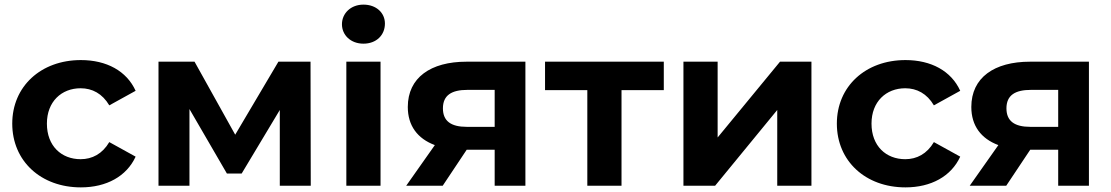

<svg xmlns="http://www.w3.org/2000/svg" viewBox="-20 -804 4810 831"><path d="M330 7C441 7 528 -41 567 -126L453 -189C423 -138 379 -115 329 -115C246 -115 183 -172 183 -269C183 -364 246 -422 329 -422C379 -422 423 -399 453 -348L567 -411C528 -497 441 -544 330 -544C157 -544 33 -430 33 -269C33 -107 157 7 330 7Z M800 -332 962 -53H1026L1191 -328V0H1325L1324 -537H1185L998 -221L822 -537H666V0H800Z M1627 0V-537H1479V0ZM1553 -615C1609 -615 1646 -652 1646 -702C1646 -749 1608 -784 1553 -784C1498 -784 1460 -746 1460 -699C1460 -652 1498 -615 1553 -615Z M2000 -255C1932 -255 1897 -280 1897 -335C1897 -392 1935 -415 2003 -415H2121V-255ZM2000 -156H2121V0H2254V-537H1999C1844 -537 1745 -468 1745 -341C1745 -260 1787 -204 1862 -176L1738 0H1896Z M2670 -414H2853V-537H2339V-414H2522V0H2670Z M3075 0 3344 -328V0H3492V-537H3356L3086 -209V-537H2938V0Z M3899 7C4010 7 4097 -41 4136 -126L4022 -189C3992 -138 3948 -115 3898 -115C3815 -115 3752 -172 3752 -269C3752 -364 3815 -422 3898 -422C3948 -422 3992 -399 4022 -348L4136 -411C4097 -497 4010 -544 3899 -544C3726 -544 3602 -430 3602 -269C3602 -107 3726 7 3899 7Z M4439 -255C4371 -255 4336 -280 4336 -335C4336 -392 4374 -415 4442 -415H4560V-255ZM4439 -156H4560V0H4693V-537H4438C4283 -537 4184 -468 4184 -341C4184 -260 4226 -204 4301 -176L4177 0H4335Z"/></svg>

Font: Montserrat-Alt1
Style: Bold
Weight: 700
Designer: Differentunic
Foundry: Differentunic
Version: Version 7.222